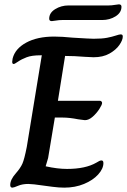

<svg xmlns="http://www.w3.org/2000/svg" viewBox="-20 -862 584 882"><path d="M27 -12Q27 -37 53 -66Q74 -90 83 -110.5Q92 -131 103 -187L172 -608H167Q126 -608 102.5 -599Q79 -590 63 -579Q47 -568 43 -568Q36 -568 36 -578Q36 -583 38 -593Q49 -638 100 -666Q151 -694 229 -694Q264 -694 314 -689Q394 -684 410 -684Q449 -684 472 -688.5Q495 -693 511.5 -698.5Q528 -704 534 -704Q539 -704 541.5 -702Q544 -700 544 -694Q544 -678 528.5 -655.5Q513 -633 483 -616Q453 -599 410 -599Q401 -599 369 -601Q321 -605 279 -605L246 -399H439Q443 -399 446 -396Q449 -393 449 -389Q449 -381 436.5 -361.5Q424 -342 406 -326Q388 -310 370 -310Q365 -310 339 -314Q299 -322 267 -322H232L201 -136Q198 -124 194.5 -114Q191 -104 190 -99V-98Q244 -86 288 -86Q373 -86 423 -115Q438 -125 446 -125Q455 -125 455 -113Q455 -87 431 -60.5Q407 -34 366 -17Q325 0 275 0Q251 0 220.5 -4Q190 -8 183 -9Q129 -17 110 -17Q83 -17 63 -8.5Q43 0 37 0Q27 0 27 -12ZM206 -776Q206 -803 233.5 -820Q261 -837 295 -837H479Q493 -837 507 -839.5Q521 -842 526 -842Q538 -842 538 -831Q538 -804 511 -787Q484 -770 449 -770H265Q251 -770 237 -767.5Q223 -765 218 -765Q206 -765 206 -776Z"/></svg>

Font: Charm
Style: Bold
Weight: 700
Designer: Katatrad Aksorn Co.,Ltd.
Foundry: Cadson Demak Co.,Ltd.
Version: Version 1.001